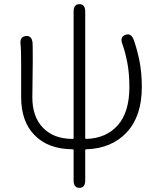

<svg xmlns="http://www.w3.org/2000/svg" viewBox="-20 -707 771 926"><path d="M363 199Q335 199 335 163V18Q335 13 330 13Q211 12 146 -56Q82 -121 82 -239V-395Q82 -470 79 -494Q75 -530 104 -533Q133 -537 137 -501Q138 -495 138 -412L136 -237Q136 -143 188 -90Q240 -37 330 -37Q335 -37 335 -42V-651Q335 -687 363 -687Q391 -687 391 -651V-42Q391 -37 396 -37Q493 -40 548.5 -103.5Q604 -167 604 -287Q604 -353 594 -405Q583 -460 570 -495Q557 -529 585 -539Q612 -549 625 -515Q640 -473 652 -417Q664 -357 664 -287Q664 -147 591.5 -69Q519 9 396 13Q391 13 391 18V163Q391 199 363 199Z"/></svg>

Font: Resource Han Rounded KR Light
Style: Regular
Weight: 300
Designer: Cyano Hao (round all glyphs); Ryoko NISHIZUKA 西塚涼子 (kana, bopomofo & ideographs); Paul D. Hunt (Latin, Greek & Cyrillic)
Foundry: Cyano Hao
Version: 0.990